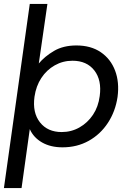

<svg xmlns="http://www.w3.org/2000/svg" viewBox="-28 -740 653 980"><path d="M-8 220 124 -720H214L170 -416Q200 -452 247.5 -480Q295 -508 362 -508Q436 -508 486.5 -473.5Q537 -439 559.5 -379.5Q582 -320 572 -245Q561 -171 522.5 -112.5Q484 -54 424.5 -21Q365 12 291 12Q230 12 186.5 -13Q143 -38 124 -81L82 220ZM287 -66Q336 -66 377.5 -89.5Q419 -113 446.5 -154Q474 -195 481 -250Q492 -331 453.5 -380.5Q415 -430 342 -430Q293 -430 251.5 -406.5Q210 -383 183 -342Q156 -301 148 -246Q137 -165 176 -115.5Q215 -66 287 -66Z"/></svg>

Font: Host Grotesk
Style: Italic
Weight: 400
Italic angle: -8°
Designer: Doğukan Karapınar based on Poppins by Indian Type Foundry, Jonny Pinhorn
Foundry: Element Type
Version: Version 1.001; ttfautohint (v1.8.4.7-5d5b)